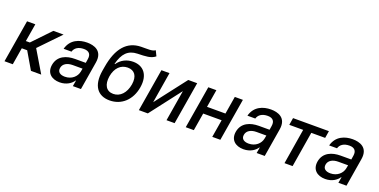

<svg xmlns="http://www.w3.org/2000/svg" viewBox="-19 -1526 4567 2315"><g transform="rotate(20 2264.5 -368.5)"><path d="M26.3 0H132.5L168.7 -218H237.9L365.8 0H497.5L330.3 -280.2L585.9 -545.5H454.5L236.2 -316.8H185L223.4 -545.5H117.2Z M736.5 12.1C826.7 12.1 884.9 -33.7 911.9 -74.6H916.2L903.4 0H1007.1L1067.1 -362.2C1093.8 -521 974.4 -552.6 887.8 -552.6C789.1 -552.6 678.6 -513.8 644.9 -384.9H745.7C759.9 -435 805.8 -466.6 876.8 -466.6C945 -466.6 971.6 -429.3 962 -369L953.8 -316.8H816.1C709.5 -316.8 600.1 -277.7 579.2 -154.1C561.8 -47.2 632.8 12.1 736.5 12.1ZM683.2 -152.7C692.1 -209.5 746.4 -237.9 815.3 -237.9H941.4L933.6 -196.7C921.5 -131.4 861.2 -73.2 772.7 -73.2C712.7 -73.2 674.7 -100.1 683.2 -152.7Z M1727.6 -681.5 1695 -748.6C1656.2 -720.9 1599.4 -729.4 1513.8 -727.3C1335.9 -723.7 1225.5 -598.4 1183.9 -348.7L1174.7 -294.7C1142 -94.5 1224.1 11 1377.1 11C1529.1 11 1644.9 -94.8 1673.3 -264.6C1701 -432.5 1619.3 -524.9 1488.6 -524.9C1408.7 -524.9 1337.4 -491.1 1290.5 -423.7H1283.7C1318.5 -561.8 1381.7 -630.3 1501.1 -633.9C1605.5 -637.1 1671.9 -636.7 1727.6 -681.5ZM1277.3 -262.8C1296.5 -373.2 1361.5 -436.4 1449.9 -436.4C1539.4 -436.4 1583.8 -373.2 1566.1 -262.8C1546.9 -149.9 1480.8 -78.1 1391.3 -78.1C1301.8 -78.1 1258.5 -150.2 1277.3 -262.8Z M1879.6 -148.8 1945 -545.5H1841.3L1750.4 0H1865.4L2170.8 -397L2105.1 0H2209.2L2300.1 -545.5H2185.7Z M2546.5 -545.5H2442.8L2351.9 0H2455.6L2493.3 -226.6H2729.8L2692.1 0H2795.8L2886.7 -545.5H2783L2745.4 -318.5H2508.9Z M3094.8 12.1C3185 12.1 3243.3 -33.7 3270.2 -74.6H3274.5L3261.7 0H3365.4L3425.4 -362.2C3452.1 -521 3332.7 -552.6 3246.1 -552.6C3147.4 -552.6 3036.9 -513.8 3003.2 -384.9H3104C3118.3 -435 3164.1 -466.6 3235.1 -466.6C3303.3 -466.6 3329.9 -429.3 3320.3 -369L3312.1 -316.8H3174.4C3067.8 -316.8 2958.5 -277.7 2937.5 -154.1C2920.1 -47.2 2991.1 12.1 3094.8 12.1ZM3041.5 -152.7C3050.4 -209.5 3104.8 -237.9 3173.7 -237.9H3299.7L3291.9 -196.7C3279.8 -131.4 3219.5 -73.2 3131 -73.2C3071 -73.2 3033 -100.1 3041.5 -152.7Z M3515.3 -453.8H3693.5L3619 0H3723L3797.6 -453.8H3975.5L3990.4 -545.5H3530.2Z M4143.5 12.1C4233.7 12.1 4291.9 -33.7 4318.9 -74.6H4323.2L4310.4 0H4414.1L4474.1 -362.2C4500.7 -521 4381.4 -552.6 4294.7 -552.6C4196 -552.6 4085.6 -513.8 4051.8 -384.9H4152.7C4166.9 -435 4212.7 -466.6 4283.7 -466.6C4351.9 -466.6 4378.6 -429.3 4369 -369L4360.8 -316.8H4223C4116.5 -316.8 4007.1 -277.7 3986.2 -154.1C3968.8 -47.2 4039.8 12.1 4143.5 12.1ZM4090.2 -152.7C4099.1 -209.5 4153.4 -237.9 4222.3 -237.9H4348.4L4340.6 -196.7C4328.5 -131.4 4268.1 -73.2 4179.7 -73.2C4119.7 -73.2 4081.7 -100.1 4090.2 -152.7Z"/></g></svg>

Font: Magic Ui Pro Medium
Style: Italic
Weight: 500
Italic angle: -9.39999°
Designer: Stefan Endress, Andreas Faust
Version: Version 1.000;FEAKit 1.0